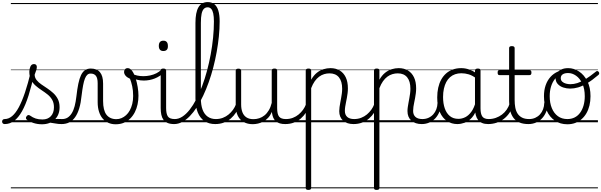

<svg xmlns="http://www.w3.org/2000/svg" viewBox="-104 -1172 5763 1840"><path d="M-59 17Q-72 17 -78 9.5Q-84 2 -84 -7Q-84 -16 -78 -23.5Q-72 -31 -60 -31Q-21 -31 12.5 -59.5Q46 -88 76.5 -144.5Q107 -201 135.5 -286Q164 -371 191 -483L226 -474Q199 -350 170 -258Q141 -166 106.5 -105Q72 -44 31 -13.5Q-10 17 -59 17ZM487 17Q454 17 427.5 11.5Q401 6 376 3.5Q351 1 322 12L343 -11Q380 -25 405.5 -29Q431 -33 451.5 -32Q472 -31 493 -31Q502 -31 506 -23.5Q510 -16 508.5 -7Q507 2 501.5 9.5Q496 17 487 17ZM298 19Q256 19 218 7Q180 -5 151 -27Q145 -33 144.5 -41.5Q144 -50 152 -59Q159 -68 166.5 -69.5Q174 -71 183 -65Q211 -45 238.5 -36Q266 -27 303 -27Q354 -27 383.5 -58.5Q413 -90 413 -144Q413 -186 396 -215.5Q379 -245 352 -266.5Q325 -288 295 -307.5Q265 -327 238 -350.5Q211 -374 194 -406Q177 -438 177 -485Q177 -511 187.5 -534.5Q198 -558 222 -558Q235 -558 242 -550.5Q249 -543 249 -530Q249 -519 243.5 -499.5Q238 -480 228 -456Q229 -427 247 -404.5Q265 -382 292 -363.5Q319 -345 349 -325Q379 -305 406 -280.5Q433 -256 450 -223Q467 -190 467 -144Q467 -71 421 -26Q375 19 298 19ZM0 623H550V633H0ZM0 -20H550V0H0ZM0 -505H550V-500H0ZM0 -1143H550V-1133H0Z M485 17Q476 17 471.5 9.5Q467 2 467.5 -7Q468 -16 474 -23.5Q480 -31 491 -31Q522 -31 544.5 -45.5Q567 -60 584 -87.5Q601 -115 611.5 -155Q622 -195 628 -247Q636 -318 646.5 -369Q657 -420 672.5 -452Q688 -484 710.5 -499.5Q733 -515 766 -515Q775 -515 779.5 -508Q784 -501 783.5 -491.5Q783 -482 778 -474.5Q773 -467 764 -467Q746 -467 733 -455.5Q720 -444 710 -419Q700 -394 692.5 -354Q685 -314 678 -257Q671 -186 655.5 -134.5Q640 -83 616 -49Q592 -15 559.5 1Q527 17 485 17ZM550 623H650V633H550ZM550 -20H650V0H550ZM550 -505H650V-500H550ZM550 -1143H650V-1133H550Z M1004 19Q967 19 935.5 5.5Q904 -8 881 -34.5Q858 -61 845 -101Q832 -141 832 -193V-374Q832 -424 815 -445.5Q798 -467 764 -467Q753 -467 747 -474.5Q741 -482 741.5 -491.5Q742 -501 748 -508Q754 -515 766 -515Q795 -515 817 -506.5Q839 -498 854 -480Q869 -462 876.5 -435Q884 -408 884 -370V-204Q884 -160 892 -127Q900 -94 916 -73Q932 -52 956 -41Q980 -30 1011 -30Q1037 -30 1060.5 -40Q1084 -50 1104.5 -68.5Q1125 -87 1140 -114.5Q1155 -142 1163.5 -176.5Q1172 -211 1172 -253Q1172 -305 1163 -345.5Q1154 -386 1142 -417Q1113 -430 1099 -447Q1085 -464 1085 -483Q1085 -496 1093.5 -507.5Q1102 -519 1120 -519Q1143 -519 1162 -493Q1181 -467 1194.5 -425.5Q1208 -384 1215.5 -338.5Q1223 -293 1223 -255Q1223 -213 1214.5 -172.5Q1206 -132 1188.5 -97.5Q1171 -63 1145 -37Q1119 -11 1084 4Q1049 19 1004 19ZM650 623H1304V633H650ZM650 -20H1304V0H650ZM650 -505H1304V-500H650ZM650 -1143H1304V-1133H650Z M1274 -400Q1240 -400 1209 -408Q1178 -416 1147 -432Q1139 -436 1138 -443Q1137 -450 1140 -456.5Q1143 -463 1149 -466.5Q1155 -470 1161 -467Q1183 -454 1211 -448Q1239 -442 1270 -442Q1302 -442 1334.5 -449Q1367 -456 1395 -470Q1423 -484 1442 -504Q1450 -513 1459.5 -509.5Q1469 -506 1473 -497.5Q1477 -489 1468 -479Q1430 -440 1379.5 -420Q1329 -400 1274 -400ZM1304 623V633ZM1304 -20V0ZM1304 -505V-500ZM1304 -1143V-1133Z M1566 17Q1528 17 1502.5 6.5Q1477 -4 1462.5 -24Q1448 -44 1442 -72.5Q1436 -101 1436 -137V-496Q1436 -506 1442 -510.5Q1448 -515 1461 -515Q1475 -515 1481.5 -510.5Q1488 -506 1488 -496V-137Q1488 -82 1504.5 -56.5Q1521 -31 1572 -31Q1581 -31 1585.5 -23.5Q1590 -16 1589.5 -7Q1589 2 1583.5 9.5Q1578 17 1566 17ZM1462 -683Q1440 -683 1429 -695.5Q1418 -708 1418 -732Q1418 -757 1429 -769.5Q1440 -782 1462 -782Q1483 -782 1494 -769.5Q1505 -757 1505 -732Q1506 -707 1494.5 -695Q1483 -683 1462 -683ZM1304 623H1629V633H1304ZM1304 -20H1629V0H1304ZM1304 -505H1629V-500H1304ZM1304 -1143H1629V-1133H1304Z M1565 17Q1553 17 1548 9.5Q1543 2 1544.5 -7Q1546 -16 1552.5 -23.5Q1559 -31 1571 -31Q1608 -31 1644 -54.5Q1680 -78 1713.5 -120.5Q1747 -163 1777 -220.5Q1807 -278 1833 -347Q1859 -416 1879.5 -492.5Q1900 -569 1915 -649.5Q1930 -730 1938 -810.5Q1946 -891 1946 -966Q1946 -979 1954.5 -985.5Q1963 -992 1973.5 -992Q1984 -992 1992.5 -985.5Q2001 -979 2001 -966Q2001 -897 1993.5 -823Q1986 -749 1972.5 -674Q1959 -599 1940 -526Q1921 -453 1896.5 -384.5Q1872 -316 1843.5 -255.5Q1815 -195 1782.5 -145Q1750 -95 1715 -59Q1680 -23 1642 -3Q1604 17 1565 17ZM1629 623V633ZM1629 -20V0ZM1629 -505V-500ZM1629 -1143V-1133Z M1959 17Q1898 17 1855.5 -11.5Q1813 -40 1791 -95Q1769 -150 1769 -229V-952Q1769 -1053 1798 -1102.5Q1827 -1152 1887 -1152Q1925 -1152 1950.5 -1131.5Q1976 -1111 1988.5 -1070Q2001 -1029 2001 -967Q2001 -955 1992.5 -948.5Q1984 -942 1973.5 -942Q1963 -942 1954.5 -948.5Q1946 -955 1946 -967Q1946 -1013 1939.5 -1043Q1933 -1073 1919.5 -1087.5Q1906 -1102 1886 -1102Q1864 -1102 1849.5 -1087Q1835 -1072 1828 -1039.5Q1821 -1007 1821 -952V-229Q1821 -165 1837.5 -121Q1854 -77 1886.5 -54Q1919 -31 1965 -31Q1976 -31 1981.5 -23.5Q1987 -16 1986.5 -7Q1986 2 1979 9.5Q1972 17 1959 17ZM1629 623H2023V633H1629ZM1629 -20H2023V0H1629ZM1629 -505H2023V-500H1629ZM1629 -1143H2023V-1133H1629Z M1958 17Q1947 17 1941.5 9.5Q1936 2 1936.5 -7Q1937 -16 1944 -23.5Q1951 -31 1964 -31Q2001 -31 2032 -43Q2063 -55 2087 -75Q2111 -95 2129 -120Q2147 -145 2157 -172Q2161 -183 2170 -182.5Q2179 -182 2185 -174.5Q2191 -167 2188 -157Q2177 -124 2157 -93Q2137 -62 2108.5 -37Q2080 -12 2042 2.5Q2004 17 1958 17ZM2023 623V633ZM2023 -20V0ZM2023 -505V-500ZM2023 -1143V-1133Z M2318 18Q2270 18 2233 -1.5Q2196 -21 2175.5 -61.5Q2155 -102 2155 -166V-496Q2155 -505 2161 -509.5Q2167 -514 2180 -514Q2194 -514 2200.5 -509.5Q2207 -505 2207 -496V-171Q2207 -127 2219.5 -95.5Q2232 -64 2258 -47Q2284 -30 2325 -30Q2354 -30 2381 -39Q2408 -48 2431 -66.5Q2454 -85 2472 -115Q2490 -145 2500 -186V-496Q2500 -506 2506.5 -510.5Q2513 -515 2527 -515Q2540 -515 2546 -510.5Q2552 -506 2552 -496V-137Q2552 -78 2570.5 -54.5Q2589 -31 2636 -31Q2646 -31 2650.5 -23.5Q2655 -16 2654.5 -7Q2654 2 2648 9.5Q2642 17 2630 17Q2600 17 2578 10.5Q2556 4 2540.5 -9Q2525 -22 2516 -41.5Q2507 -61 2503 -87L2502 -100Q2487 -66 2465.5 -43Q2444 -20 2419.5 -7Q2395 6 2369 12Q2343 18 2318 18ZM2023 623H2694V633H2023ZM2023 -20H2694V0H2023ZM2023 -505H2694V-500H2023ZM2023 -1143H2694V-1133H2023Z M2629 17Q2618 17 2612.5 9.5Q2607 2 2607.5 -7Q2608 -16 2615 -23.5Q2622 -31 2635 -31Q2672 -31 2703 -43Q2734 -55 2758 -75Q2782 -95 2800 -120Q2818 -145 2828 -172Q2832 -183 2841 -182.5Q2850 -182 2856 -174.5Q2862 -167 2859 -157Q2848 -124 2828 -93Q2808 -62 2779.5 -37Q2751 -12 2713 2.5Q2675 17 2629 17ZM2694 623V633ZM2694 -20V0ZM2694 -505V-500ZM2694 -1143V-1133Z M2851 648Q2838 648 2832 643.5Q2826 639 2826 629V-496Q2826 -506 2832.5 -510.5Q2839 -515 2852 -515Q2866 -515 2872 -510.5Q2878 -506 2878 -496V-408Q2902 -450 2932.5 -474.5Q2963 -499 2996.5 -509Q3030 -519 3063 -519Q3114 -519 3151.5 -496.5Q3189 -474 3209.5 -431Q3230 -388 3230 -325Q3230 -301 3227 -278Q3224 -255 3220 -233Q3216 -211 3211.5 -190Q3207 -169 3204 -148.5Q3201 -128 3201 -109Q3201 -72 3223.5 -51.5Q3246 -31 3291 -31Q3300 -31 3304.5 -23.5Q3309 -16 3308.5 -7Q3308 2 3302 9.5Q3296 17 3284 17Q3221 17 3184 -16Q3147 -49 3147 -107Q3147 -126 3150 -146.5Q3153 -167 3157 -188.5Q3161 -210 3165 -232Q3169 -254 3172 -276.5Q3175 -299 3175 -322Q3175 -393 3144 -431Q3113 -469 3054 -469Q3028 -469 3002.5 -461.5Q2977 -454 2954 -437Q2931 -420 2912 -393Q2893 -366 2878 -327V629Q2878 639 2871.5 643.5Q2865 648 2851 648ZM2694 623H3348V633H2694ZM2694 -20H3348V0H2694ZM2694 -505H3348V-500H2694ZM2694 -1143H3348V-1133H2694Z M3283 17Q3272 17 3266.5 9.5Q3261 2 3261.5 -7Q3262 -16 3269 -23.5Q3276 -31 3289 -31Q3326 -31 3357 -43Q3388 -55 3412 -75Q3436 -95 3454 -120Q3472 -145 3482 -172Q3486 -183 3495 -182.5Q3504 -182 3510 -174.5Q3516 -167 3513 -157Q3502 -124 3482 -93Q3462 -62 3433.5 -37Q3405 -12 3367 2.5Q3329 17 3283 17ZM3348 623V633ZM3348 -20V0ZM3348 -505V-500ZM3348 -1143V-1133Z M3505 648Q3492 648 3486 643.5Q3480 639 3480 629V-496Q3480 -506 3486.5 -510.5Q3493 -515 3506 -515Q3520 -515 3526 -510.5Q3532 -506 3532 -496V-408Q3556 -450 3586.5 -474.5Q3617 -499 3650.5 -509Q3684 -519 3717 -519Q3768 -519 3805.5 -496.5Q3843 -474 3863.5 -431Q3884 -388 3884 -325Q3884 -301 3881 -278Q3878 -255 3874 -233Q3870 -211 3865.5 -190Q3861 -169 3858 -148.5Q3855 -128 3855 -109Q3855 -72 3877.5 -51.5Q3900 -31 3945 -31Q3954 -31 3958.5 -23.5Q3963 -16 3962.5 -7Q3962 2 3956 9.5Q3950 17 3938 17Q3875 17 3838 -16Q3801 -49 3801 -107Q3801 -126 3804 -146.5Q3807 -167 3811 -188.5Q3815 -210 3819 -232Q3823 -254 3826 -276.5Q3829 -299 3829 -322Q3829 -393 3798 -431Q3767 -469 3708 -469Q3682 -469 3656.5 -461.5Q3631 -454 3608 -437Q3585 -420 3566 -393Q3547 -366 3532 -327V629Q3532 639 3525.5 643.5Q3519 648 3505 648ZM3348 623H4002V633H3348ZM3348 -20H4002V0H3348ZM3348 -505H4002V-500H3348ZM3348 -1143H4002V-1133H3348Z M3937 17Q3926 17 3920.5 9.5Q3915 2 3915.5 -7Q3916 -16 3923 -23.5Q3930 -31 3943 -31Q3976 -31 4002.5 -43Q4029 -55 4048 -76Q4067 -97 4077.5 -125Q4088 -153 4089 -186Q4090 -198 4099 -201.5Q4108 -205 4116.5 -201.5Q4125 -198 4124 -186Q4123 -142 4108.5 -104.5Q4094 -67 4069.5 -40Q4045 -13 4011 2Q3977 17 3937 17ZM4002 623V633ZM4002 -20V0ZM4002 -505V-500ZM4002 -1143V-1133Z M4279 17Q4224 17 4180 -12Q4136 -41 4111 -98Q4086 -155 4086 -238Q4086 -288 4095.5 -331Q4105 -374 4124 -408.5Q4143 -443 4170.5 -467.5Q4198 -492 4234.5 -505.5Q4271 -519 4316 -519Q4354 -519 4390.5 -506.5Q4427 -494 4463 -470V-419Q4423 -449 4388 -459.5Q4353 -470 4317 -470Q4285 -470 4257.5 -460.5Q4230 -451 4208.5 -432Q4187 -413 4172.5 -385.5Q4158 -358 4150 -322Q4142 -286 4142 -242Q4142 -180 4158.5 -133Q4175 -86 4207.5 -59.5Q4240 -33 4289 -33Q4323 -33 4355 -49Q4387 -65 4413.5 -101.5Q4440 -138 4457 -202L4475 -159Q4454 -85 4420.5 -47Q4387 -9 4349.5 4Q4312 17 4279 17ZM4575 17Q4541 17 4517 7Q4493 -3 4478 -22Q4463 -41 4455.5 -69Q4448 -97 4448 -132V-495Q4448 -506 4455 -510.5Q4462 -515 4476 -515Q4489 -515 4495 -510.5Q4501 -506 4501 -496V-133Q4501 -81 4518 -56Q4535 -31 4581 -31Q4588 -31 4592 -23.5Q4596 -16 4595.5 -7Q4595 2 4590.5 9.5Q4586 17 4575 17ZM4002 623H4637V633H4002ZM4002 -20H4637V0H4002ZM4002 -505H4637V-500H4002ZM4002 -1143H4637V-1133H4002Z M4572 17Q4561 17 4555.5 9.5Q4550 2 4550.5 -7Q4551 -16 4558 -23.5Q4565 -31 4578 -31Q4615 -31 4647.5 -42.5Q4680 -54 4706.5 -74Q4733 -94 4752 -121.5Q4771 -149 4781 -182Q4784 -193 4793.5 -192Q4803 -191 4809.5 -184Q4816 -177 4813 -167Q4801 -125 4779 -91.5Q4757 -58 4725.5 -33.5Q4694 -9 4655 4Q4616 17 4572 17ZM4637 623V633ZM4637 -20V0ZM4637 -505V-500ZM4637 -1143V-1133Z M4961 17Q4910 17 4874.5 2Q4839 -13 4817.5 -41.5Q4796 -70 4785.5 -110Q4775 -150 4775 -201V-452H4684Q4673 -452 4669 -458Q4665 -464 4665 -476Q4665 -489 4669 -494.5Q4673 -500 4684 -500H4775V-711Q4775 -721 4781.5 -725.5Q4788 -730 4801 -730Q4814 -730 4821 -725.5Q4828 -721 4828 -711V-500H4969Q4980 -500 4984.5 -494.5Q4989 -489 4989 -476Q4989 -464 4984.5 -458Q4980 -452 4969 -452H4828V-213Q4828 -175 4834 -142Q4840 -109 4855.5 -84.5Q4871 -60 4898 -45.5Q4925 -31 4968 -31Q4978 -31 4983 -23.5Q4988 -16 4987.5 -7Q4987 2 4980.5 9.5Q4974 17 4961 17ZM4637 623H5025V633H4637ZM4637 -20H5025V0H4637ZM4637 -505H5025V-500H4637ZM4637 -1143H5025V-1133H4637Z M4960 17Q4949 17 4943.5 9.5Q4938 2 4938.5 -7Q4939 -16 4946 -23.5Q4953 -31 4966 -31Q4999 -31 5025.5 -43Q5052 -55 5071 -76Q5090 -97 5100.5 -125Q5111 -153 5112 -186Q5113 -198 5122 -201.5Q5131 -205 5139.5 -201.5Q5148 -198 5147 -186Q5146 -142 5131.5 -104.5Q5117 -67 5092.5 -40Q5068 -13 5034 2Q5000 17 4960 17ZM5025 623V633ZM5025 -20V0ZM5025 -505V-500ZM5025 -1143V-1133Z M5333 19Q5265 19 5214 -15.5Q5163 -50 5136 -110.5Q5109 -171 5109 -250Q5109 -308 5125 -354.5Q5141 -401 5171.5 -435Q5202 -469 5245 -487Q5288 -505 5342 -505L5341 -476Q5301 -476 5268.5 -459.5Q5236 -443 5212.5 -413Q5189 -383 5176.5 -341.5Q5164 -300 5164 -250Q5164 -185 5184.5 -135.5Q5205 -86 5242.5 -58.5Q5280 -31 5333 -31Q5372 -31 5403 -46.5Q5434 -62 5455.5 -91.5Q5477 -121 5488.5 -161.5Q5500 -202 5500 -250Q5500 -321 5476.5 -371Q5453 -421 5416.5 -446.5Q5380 -472 5341 -472Q5307 -472 5288.5 -459.5Q5270 -447 5270 -423Q5270 -402 5284.5 -389Q5299 -376 5320.5 -370.5Q5342 -365 5361 -365Q5395 -365 5429.5 -376Q5464 -387 5506.5 -413Q5549 -439 5607 -486Q5615 -493 5622 -491Q5629 -489 5634 -482.5Q5639 -476 5638.5 -468Q5638 -460 5631 -454Q5570 -402 5523 -374Q5476 -346 5437 -334.5Q5398 -323 5359 -323Q5326 -323 5294 -333.5Q5262 -344 5241 -367Q5220 -390 5220 -427Q5220 -454 5235 -474.5Q5250 -495 5277 -507Q5304 -519 5341 -519Q5396 -519 5445 -487Q5494 -455 5524.5 -394.5Q5555 -334 5555 -250Q5555 -202 5545 -161Q5535 -120 5516 -87Q5497 -54 5469.5 -30Q5442 -6 5408 6.5Q5374 19 5333 19ZM5025 623H5626V633H5025ZM5025 -20H5626V0H5025ZM5025 -505H5626V-500H5025ZM5025 -1143H5626V-1133H5025Z"/></svg>

Font: Playwrite CL Guides
Style: Regular
Weight: 400
Designer: Veronika Burian, José Scaglione
Foundry: TypeTogether
Version: Version 1.003